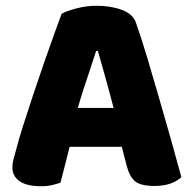

<svg xmlns="http://www.w3.org/2000/svg" viewBox="-20 -636 667 667"><path d="M320 -459H314Q305 -431 294 -398Q283 -365 271 -328.5Q259 -292 248 -253L226 -140Q220 -120 215.5 -101Q211 -82 206.5 -65Q202 -48 198 -32Q194 -16 190 -1Q177 3 161 7Q145 11 123 11Q73 11 48 -6.5Q23 -24 23 -55Q23 -69 27 -83Q31 -97 36 -116Q44 -148 60 -198.5Q76 -249 95.5 -307.5Q115 -366 134.5 -422Q154 -478 170 -522.5Q186 -567 194 -588Q211 -598 246 -607Q281 -616 315 -616Q365 -616 404 -601.5Q443 -587 453 -555Q471 -504 491.5 -435.5Q512 -367 533.5 -292.5Q555 -218 575 -147.5Q595 -77 610 -21Q598 -8 574 1Q550 10 517 10Q468 10 449 -6.5Q430 -23 421 -57L396 -153L376 -256Q366 -295 356 -331Q346 -367 337 -399.5Q328 -432 320 -459ZM151 -126 220 -261H440L461 -126Z"/></svg>

Font: Baloo Tamma 2 ExtraBold
Style: Regular
Weight: 800
Designer: Divya Kowshik, Shuchita Grover and Ek Type
Foundry: Ek Type
Version: Version 1.700